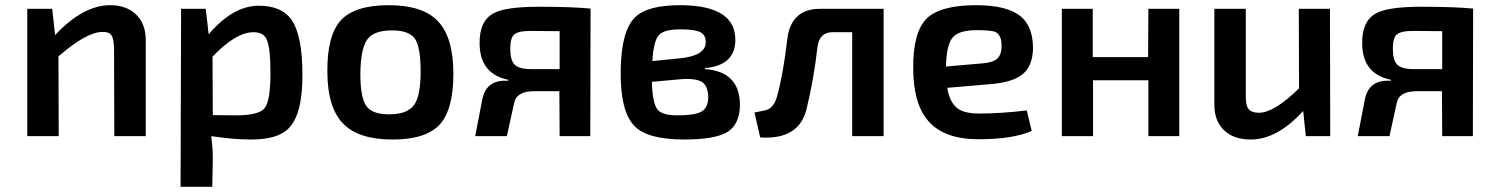

<svg xmlns="http://www.w3.org/2000/svg" viewBox="-20 -524 5742 739"><path d="M192 -389Q300 -504 404 -504Q466 -504 503 -469Q542 -432 541 -366V0H420L419 -332Q419 -373 409 -388Q400 -402 374 -401Q313 -401 205 -307L206 0H85V-490H181Z M783 -392Q877 -502 976 -502Q1064 -502 1102 -448Q1144 -387 1144 -238Q1145 -83 1090 -29Q1048 13 946 13Q879 13 793 0Q800 54 799 93L797 195H675L677 -490H772ZM888 -80Q975 -80 998 -107Q1021 -135 1021 -243Q1021 -342 1006 -373Q994 -400 955 -400Q888 -400 798 -306L799 -81Z M1665 -443Q1725 -381 1725 -240Q1725 -102 1672 -44Q1618 13 1491 13Q1361 13 1302 -47Q1240 -109 1240 -249Q1239 -388 1292 -446Q1346 -504 1476 -504Q1607 -504 1665 -443ZM1395 -374Q1368 -339 1367 -240Q1367 -148 1390 -116Q1412 -84 1478 -84Q1547 -84 1573 -119Q1599 -153 1599 -249Q1599 -343 1577 -375Q1554 -407 1490 -407Q1420 -407 1395 -374Z M2252 0H2134L2133 -173H2037Q1968 -173 1959 -128L1931 0H1809L1837 -145Q1854 -219 1936 -213V-217Q1828 -239 1826 -354Q1824 -443 1880 -473Q1926 -498 2054 -498Q2180 -498 2253 -491ZM2134 -404 2023 -405Q1974 -405 1959 -391Q1944 -378 1944 -337Q1944 -292 1961 -275Q1978 -258 2025 -258H2134Z M2693 -258Q2829 -249 2828 -117Q2826 -45 2780 -16Q2732 13 2614 13Q2472 13 2422 -39Q2367 -95 2369 -253Q2371 -405 2424 -457Q2472 -505 2603 -504Q2818 -502 2810 -361Q2804 -271 2693 -262ZM2592 -299Q2691 -308 2696 -356Q2699 -387 2676 -400Q2655 -411 2599 -411Q2536 -411 2516 -389Q2495 -365 2491 -289ZM2489 -209Q2491 -125 2512 -101Q2530 -80 2588 -80Q2654 -80 2679 -94Q2706 -109 2706 -150Q2705 -191 2684 -207Q2660 -224 2599 -219Z M3381 0H3260V-400H3184Q3133 -400 3126 -341Q3113 -222 3085 -107Q3057 15 2906 5L2884 -91Q2928 -99 2936 -103Q2959 -114 2970 -150Q2994 -234 3010 -372Q3024 -490 3136 -490H3381Z M3951 -20Q3878 12 3747 12Q3616 12 3555 -56Q3496 -121 3495 -258Q3493 -399 3547 -453Q3600 -504 3737 -504Q3859 -504 3911 -459Q3955 -421 3956 -341Q3956 -269 3913 -236Q3873 -205 3779 -199L3626 -186Q3635 -128 3668 -105Q3694 -87 3750 -87Q3832 -87 3932 -99ZM3760 -280Q3801 -283 3818 -298Q3836 -314 3835 -352Q3834 -390 3811 -401Q3795 -408 3736 -408Q3670 -407 3647 -380Q3623 -352 3621 -268Z M4519 0H4400V-215H4187V0H4067V-490H4186V-304H4399L4400 -490H4519Z M5100 0H5006L4996 -97Q4896 13 4794 13Q4726 13 4689 -25Q4653 -61 4654 -125V-490H4775V-157Q4774 -120 4785 -105Q4797 -90 4826 -90Q4884 -90 4980 -184L4979 -490H5099Z M5649 0H5531L5530 -173H5434Q5365 -173 5356 -128L5328 0H5206L5234 -145Q5251 -219 5333 -213V-217Q5225 -239 5223 -354Q5221 -443 5277 -473Q5323 -498 5451 -498Q5577 -498 5650 -491ZM5531 -404 5420 -405Q5371 -405 5356 -391Q5341 -378 5341 -337Q5341 -292 5358 -275Q5375 -258 5422 -258H5531Z"/></svg>

Font: Taylor Sans Upright Semi Bold
Style: Regular
Weight: 600
Italic angle: -8°
Designer: Natanael Gama
Version: Version 1.001 September 8, 2015